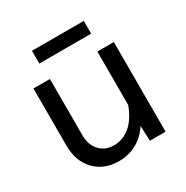

<svg xmlns="http://www.w3.org/2000/svg" viewBox="-169 -867 987 1020"><g transform="rotate(-30 325.0 -357.5)"><path d="M164.1 -648.9V-727.1H481.9V-648.9ZM171.9 -549.8V-204.1Q171.9 -145.5 204.8 -109.9Q237.8 -74.2 291 -74.2Q347.2 -74.2 391.1 -111.1Q435.1 -147.9 462.9 -222.2V-549.8H564V0H467.8L463.9 -92.8Q430.7 -41.5 381.1 -14.6Q331.5 12.2 273.9 12.2Q181.6 12.2 126.2 -45.9Q70.8 -104 70.8 -199.2V-549.8Z"/></g></svg>

Font: Azeret Mono
Style: Regular
Weight: 400
Designer: Martin Vácha
Foundry: Displaay
Version: Version 1.002